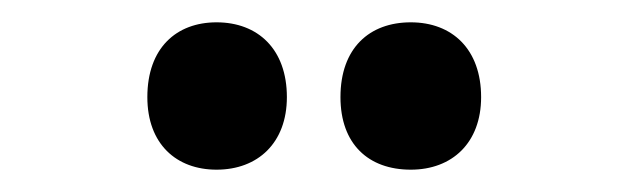

<svg xmlns="http://www.w3.org/2000/svg" viewBox="-20 -769 571 172"><path d="M112 -682C112 -640 138 -617 174 -617C211 -617 237 -641 237 -682C237 -725 211 -749 174 -749C138 -749 112 -726 112 -682ZM285 -682C285 -640 310 -617 348 -617C385 -617 411 -641 411 -682C411 -725 385 -749 348 -749C311 -749 285 -726 285 -682Z"/></svg>

Font: Noto Sans Telugu Condensed
Style: Bold
Weight: 700
Width: 3
Designer: Jelle Bosma - Monotype Design Team
Foundry: Monotype Imaging Inc.
Version: Version 2.005